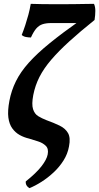

<svg xmlns="http://www.w3.org/2000/svg" viewBox="-20 -730 516 999"><path d="M133 249Q124 244 118.5 235Q113 226 114 214Q169 170 196 135Q223 100 228 74Q234 44 218 28.5Q202 13 177.5 5.5Q153 -2 131 -9Q105 -15 82.5 -27.5Q60 -40 44 -62Q28 -84 23.5 -118.5Q19 -153 29 -206Q39 -259 63 -307.5Q87 -356 130 -404Q173 -452 239 -505.5Q305 -559 397 -624V-610H246Q220 -610 201.5 -604Q183 -598 169 -582Q155 -566 141 -535Q128 -535 115 -537.5Q102 -540 93 -548Q103 -573 111.5 -599Q120 -625 127.5 -652.5Q135 -680 140 -710Q161 -709 202 -708.5Q243 -708 289 -708Q327 -708 364 -708.5Q401 -709 428.5 -709.5Q456 -710 469 -710Q476 -695 476 -673.5Q476 -652 472 -626Q396 -565 340.5 -514.5Q285 -464 246.5 -419Q208 -374 185.5 -330Q163 -286 153 -235Q144 -187 152 -162Q160 -137 179 -125.5Q198 -114 221 -105Q260 -91 290 -76.5Q320 -62 334 -37.5Q348 -13 339 32Q332 71 310.5 105Q289 139 259 167Q229 195 196 216Q163 237 133 249Z"/></svg>

Font: Vollkorn Medium
Style: Italic
Weight: 500
Italic angle: -11°
Designer: Friedrich Althausen
Foundry: Friedrich Althausen
Version: Version 5.000